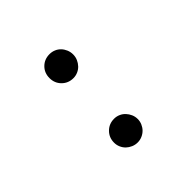

<svg xmlns="http://www.w3.org/2000/svg" viewBox="-118 -499 663 663"><g transform="rotate(-45 213.5 -167.5)"><path d="M259.3 -324.7Q259.3 -312.5 254.6 -302Q250 -291.5 242.4 -283.4Q234.9 -275.4 224.4 -270.8Q213.9 -266.1 202.1 -266.1Q177.2 -266.1 160.4 -283Q143.6 -299.8 143.6 -324.7Q143.6 -350.1 160.4 -366.7Q177.2 -383.3 202.1 -383.3Q213.9 -383.3 224.4 -378.9Q234.9 -374.5 242.4 -366.7Q250 -358.9 254.6 -348.1Q259.3 -337.4 259.3 -324.7ZM259.3 -9.3Q259.3 2.4 254.6 12.9Q250 23.4 242.4 31Q234.9 38.6 224.4 43.2Q213.9 47.9 202.1 47.9Q189.9 47.9 179.2 43.2Q168.5 38.6 160.6 31Q152.8 23.4 148.2 12.9Q143.6 2.4 143.6 -9.3Q143.6 -34.2 160.4 -51Q177.2 -67.9 202.1 -67.9Q213.9 -67.9 224.4 -63.2Q234.9 -58.6 242.4 -50.5Q250 -42.5 254.6 -32Q259.3 -21.5 259.3 -9.3Z"/></g></svg>

Font: Simplified Naskh
Style: Regular
Weight: 400
Designer: SIL International
Foundry: Arabeyes
Version: 1.02_alpha